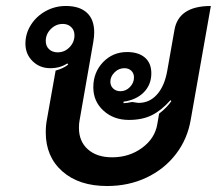

<svg xmlns="http://www.w3.org/2000/svg" viewBox="-20 -613 725 642"><path d="M133 -170Q133 -194 137 -214L166 -377Q192 -384 208 -397L205 -401Q181 -385 148 -385Q113 -385 89 -408.5Q65 -432 65 -467Q65 -501 83.5 -530Q102 -559 133 -576Q164 -593 200 -593Q246 -593 270.5 -570.5Q295 -548 295 -505Q295 -491 292 -473L246 -210Q244 -201 244 -185Q244 -140 274 -113.5Q304 -87 355 -87Q412 -87 455 -118.5Q498 -150 506 -198L512 -233Q539 -254 553 -275L550 -278Q520 -244 488 -228Q456 -212 411 -212Q360 -212 326 -243Q292 -274 292 -321Q292 -371 324.5 -405Q357 -439 405 -439Q443 -439 464.5 -420.5Q486 -402 486 -368Q486 -330 461 -304.5Q436 -279 393 -273V-268Q402 -268 422 -272Q440 -269 444 -269Q480 -269 505 -297Q530 -325 539 -375L563 -511Q576 -593 685 -593L618 -214Q607 -148 568 -97.5Q529 -47 469.5 -19Q410 9 338 9Q244 9 188.5 -40Q133 -89 133 -170ZM229 -495Q229 -512 218 -522.5Q207 -533 190 -533Q167 -533 150 -516Q133 -499 133 -476Q133 -459 144 -448.5Q155 -438 173 -438Q196 -438 212.5 -455Q229 -472 229 -495ZM428 -354Q428 -368 419 -376.5Q410 -385 396 -385Q377 -385 363 -371Q349 -357 349 -340Q349 -326 358.5 -317Q368 -308 383 -308Q401 -308 414.5 -322Q428 -336 428 -354Z"/></svg>

Font: K2D SemiBold
Style: Italic
Weight: 600
Italic angle: -10°
Designer: Katatrad Aksorn Co.,Ltd.
Foundry: Cadson Demak Co.,Ltd.
Version: Version 1.000; ttfautohint (v1.6)